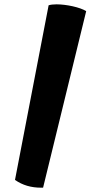

<svg xmlns="http://www.w3.org/2000/svg" viewBox="-20 -807 428 881"><path d="M48.8 18.6C84 43 122.6 54.2 168.9 54.2H177.7L375.5 -755.9C346.7 -773.9 283.7 -787.1 239.3 -787.1C224.6 -787.1 211.9 -785.6 203.1 -782.7Z"/></svg>

Font: Kavoon
Style: Regular
Weight: 400
Designer: Viktoriya Grabowska
Foundry: Viktoriya Grabowska
Version: Version 1.002